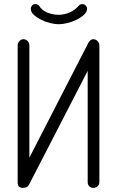

<svg xmlns="http://www.w3.org/2000/svg" viewBox="-20 -913 551 935"><path d="M266 -841Q293 -841 319.5 -852.5Q346 -864 363 -885Q371 -893 381 -893Q391 -893 397.5 -886Q404 -879 404 -871Q404 -855 389.5 -841.5Q375 -828 354 -817.5Q333 -807 309 -801Q285 -795 266 -795Q249 -795 225.5 -800.5Q202 -806 181 -816.5Q160 -827 145 -840.5Q130 -854 130 -871Q130 -879 136 -886Q142 -893 153 -893Q157 -893 161.5 -891Q166 -889 169 -887Q184 -862 211 -851.5Q238 -841 266 -841ZM464 -693Q464 -704 455 -713Q446 -722 435 -722Q417 -722 406 -696L123 -145V-693Q123 -704 114.5 -713Q106 -722 94 -722Q83 -722 74.5 -713Q66 -704 66 -693V-27Q66 -8 74 -3Q82 2 86 2Q106 2 113 -4Q120 -10 122 -15L407 -568V-27Q407 -13 415 -5.5Q423 2 435 2Q446 2 455 -5.5Q464 -13 464 -27Z"/></svg>

Font: VDS
Style: Thin
Weight: 100
Width: 0
Designer: artmaker
Foundry: artmaker
Version: Version 1.000 2012 initial release